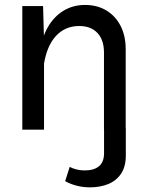

<svg xmlns="http://www.w3.org/2000/svg" viewBox="-20 -535 608 792"><path d="M409.2 -7.3V96.9Q409.2 133.5 388.3 150.8Q367.4 168 329.8 168Q311 168 294.8 163.8Q278.6 159.7 267.6 153.3L248.8 212.2Q268.6 223.6 295.2 230.7Q321.8 237.8 351.8 237.8Q392.3 237.8 425.7 224.5Q459 211.2 479 182.1Q499 153.1 499 106.2V-7.3ZM498.5 -331.8Q498.5 -387.2 477.5 -428.1Q456.5 -469 418.8 -491.8Q381.1 -514.6 330.6 -514.6Q280.8 -514.6 241.1 -490.2Q201.4 -465.8 176.1 -420.8Q150.9 -375.7 144 -313.2L161.4 -271.5Q173.8 -347.2 211.5 -387.5Q249.3 -427.7 306.6 -427.7Q354.7 -427.7 381.8 -399.2Q408.9 -370.6 408.9 -318.4V0H498.5ZM161.6 0V-369.6L157.7 -510H72V0Z"/></svg>

Font: Estedad-FD-VF Thin
Style: Regular
Weight: 100
Designer: Amin Abedi
Version: Version 5.0